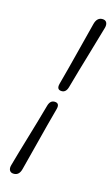

<svg xmlns="http://www.w3.org/2000/svg" viewBox="-129 -772 549 940"><g transform="rotate(15 146.0 -302.0)"><path d="M196 -361.5Q188 -332 166 -332Q138.5 -332 146.5 -363.5Q170.5 -452 192.5 -539.5Q214.5 -627 231 -690Q240 -724.5 267.5 -724.5Q283 -724.5 288.8 -714Q294.5 -703.5 290.5 -687.5Q273 -625.5 247 -538.2Q221 -451 196 -361.5ZM115.5 -244Q123.5 -273 145.5 -273Q173 -273 165 -241.5Q141 -153.5 118.8 -65.5Q96.5 22.5 80 85Q71.5 120 43.5 119.5Q28.5 119.5 22.5 109.2Q16.5 99 21 82.5Q38 21 64.2 -66.8Q90.5 -154.5 115.5 -244Z"/></g></svg>

Font: Fraunces 144pt S050
Style: Bold Italic
Weight: 700
Italic angle: -16°
Version: Version 1.000; ttfautohint (v1.8.3)